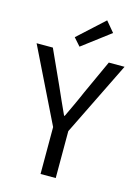

<svg xmlns="http://www.w3.org/2000/svg" viewBox="-142 -1047 815 1124"><g transform="rotate(15 265.5 -485.0)"><path d="M219.3 0H311.3V-284.3L532 -733.4H436.5L341.6 -525.9C318.7 -471.8 293.8 -420.4 268 -365.4H264C238.1 -420.4 216 -471.8 191.8 -525.9L97.4 -733.4H-1.1L219.3 -284.3ZM246.6 -779 415.9 -907.1 363.4 -969.7 205.5 -825.4Z"/></g></svg>

Font: Source Han Sans JP VF
Style: Regular
Weight: 250
Designer: Ryoko NISHIZUKA 西塚涼子 (kana, bopomofo & ideographs); Paul D. Hunt (Latin, Greek & Cyrillic); Sandoll Communications 산돌커뮤니
Foundry: Adobe
Version: Version 2.004;hotconv 1.0.118;makeotfexe 2.5.65603